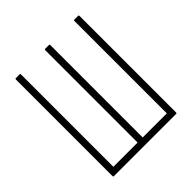

<svg xmlns="http://www.w3.org/2000/svg" viewBox="-180 -781 907 907"><g transform="rotate(-45 273.5 -327.5)"><path d="M65 0Q61 0 61 -5V-650Q61 -655 65 -655H90Q95 -655 95 -650V-33H257V-650Q257 -655 261 -655H286Q291 -655 291 -650V-33H452V-650Q452 -655 457 -655H482Q486 -655 486 -650V-5Q486 0 482 0Z"/></g></svg>

Font: Sofia Sans Extra Condensed ExtraLight
Style: Regular
Weight: 250
Designer: Botio Nikoltchev, Ani Petrova
Foundry: lettersoup
Version: Version 4.101